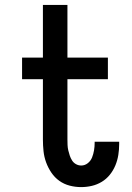

<svg xmlns="http://www.w3.org/2000/svg" viewBox="-20 -755 540 783"><path d="M311 8Q287 8 264 2Q241 -4 222 -17.5Q203 -31 189.5 -51Q176 -71 168 -93Q160 -115 157.5 -138.5Q155 -162 155 -186V-432H70V-520H155V-735H255V-520H420V-432H255V-186Q255 -175 255.5 -163.5Q256 -152 258.5 -141.5Q261 -131 264.5 -120.5Q268 -110 274 -100.5Q280 -91 290 -85.5Q300 -80 311 -80Q326 -80 338 -89.5Q350 -99 355.5 -113Q361 -127 363.5 -142Q366 -157 366 -172V-177H466V-167Q466 -145 462.5 -123Q459 -101 450.5 -80.5Q442 -60 428 -42.5Q414 -25 395 -13.5Q376 -2 354.5 3Q333 8 311 8Z"/></svg>

Font: Iosevka SS18 Semibold
Style: Regular
Weight: 600
Monospace: yes
Designer: Belleve Invis
Foundry: Belleve Invis
Version: Version 25.1.1; ttfautohint (v1.8.4)